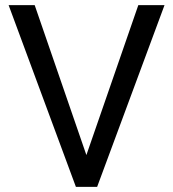

<svg xmlns="http://www.w3.org/2000/svg" viewBox="-20 -731 676 751"><path d="M115.7 -710.9H13.7L276.9 0H359.9L623.5 -710.9H521L317.9 -124.5Z"/></svg>

Font: Nahid
Style: Regular
Weight: 400
Foundry: DejaVu fonts team - Redesigned by Saber Rastikerdar
Version: Version 0.3.0